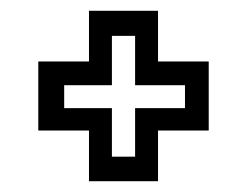

<svg xmlns="http://www.w3.org/2000/svg" viewBox="-20 -480 458 356"><path d="M145 -144V-238H51V-366H145V-460H273V-366H367V-238H273V-144ZM187.5 -189.5H230.5V-279.5H323V-322H230.5V-413.5H187.5V-322H99V-279.5H187.5Z"/></svg>

Font: Tourney Thin Medium
Style: Regular
Weight: 500
Version: Version 1.015